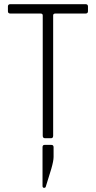

<svg xmlns="http://www.w3.org/2000/svg" viewBox="-20 -663 460 921"><path d="M237 43V90Q237 109 226 147L200 231Q199 238 191.5 238Q184 238 184 229V43Q184 32 194 32H226Q237 32 237 43ZM225 0H196Q185 0 185 -12V-589Q185 -598 175 -598H30Q18 -598 18 -609V-632Q18 -643 30 -643H390Q402 -643 402 -632V-609Q402 -598 390 -598H245Q235 -598 235 -589V-12Q235 0 225 0Z"/></svg>

Font: Rajdhani
Style: Regular
Weight: 400
Designer: Satya Rajpurohit, Jyotish Sonowal
Foundry: Indian Type Foundry
Version: Version 1.201;PS 1.0;hotconv 1.0.78;makeotf.lib2.5.61930; tt